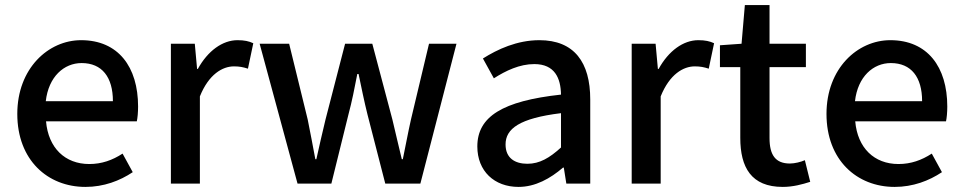

<svg xmlns="http://www.w3.org/2000/svg" viewBox="-20 -722 3787 755"><path d="M316 13C388 13 451 -11 502 -45L462 -118C422 -92 380 -77 331 -77C236 -77 170 -140 161 -245H518C521 -258 523 -281 523 -303C523 -459 445 -564 299 -564C170 -564 48 -453 48 -274C48 -93 167 13 316 13ZM160 -324C171 -421 232 -474 301 -474C381 -474 424 -419 424 -324Z M652 0H766V-343C801 -430 855 -461 900 -461C922 -461 936 -458 955 -452L976 -552C959 -560 941 -564 914 -564C855 -564 797 -522 758 -451H755L746 -550H652Z M1150 0H1283L1350 -271C1364 -323 1374 -374 1385 -431H1390C1402 -374 1412 -324 1425 -272L1495 0H1633L1775 -550H1667L1596 -252C1584 -199 1575 -148 1564 -96H1560C1547 -148 1536 -199 1523 -252L1444 -550H1337L1260 -252C1247 -200 1236 -148 1224 -96H1220C1210 -148 1201 -199 1190 -252L1117 -550H1001Z M2019 13C2085 13 2144 -20 2194 -63H2197L2207 0H2301V-331C2301 -477 2238 -564 2101 -564C2013 -564 1936 -528 1879 -492L1922 -414C1969 -444 2023 -470 2081 -470C2162 -470 2185 -414 2186 -350C1957 -325 1857 -264 1857 -146C1857 -49 1924 13 2019 13ZM2054 -78C2005 -78 1968 -100 1968 -154C1968 -216 2023 -257 2186 -277V-142C2141 -101 2102 -78 2054 -78Z M2464 0H2578V-343C2613 -430 2667 -461 2712 -461C2734 -461 2748 -458 2767 -452L2788 -552C2771 -560 2753 -564 2726 -564C2667 -564 2609 -522 2570 -451H2567L2558 -550H2464Z M3058 13C3098 13 3135 3 3166 -7L3145 -92C3129 -85 3105 -79 3086 -79C3029 -79 3006 -113 3006 -179V-458H3149V-550H3006V-702H2909L2896 -550L2811 -544V-458H2891V-180C2891 -64 2934 13 3058 13Z M3498 13C3570 13 3633 -11 3684 -45L3644 -118C3604 -92 3562 -77 3513 -77C3418 -77 3352 -140 3343 -245H3700C3703 -258 3705 -281 3705 -303C3705 -459 3627 -564 3481 -564C3352 -564 3230 -453 3230 -274C3230 -93 3349 13 3498 13ZM3342 -324C3353 -421 3414 -474 3483 -474C3563 -474 3606 -419 3606 -324Z"/></svg>

Font: Noto Sans CJK JP Medium
Style: Regular
Weight: 500
Designer: Ryoko NISHIZUKA (kana & ideographs); Paul D. Hunt (Latin, Greek & Cyrillic); Wenlong ZHANG (bopomofo); Sandoll Communica
Foundry: Adobe Systems Incorporated
Version: Version 1.004;PS 1.004;hotconv 1.0.82;makeotf.lib2.5.63406